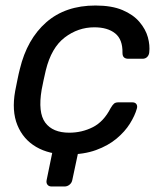

<svg xmlns="http://www.w3.org/2000/svg" viewBox="-20 -550 591 696"><path d="M167 126Q157 126 152 119.5Q147 113 149 103L172 -9L272 -38L242 103Q240 113 232 119.5Q224 126 214 126ZM225 10Q158 10 111 -17.5Q64 -45 43 -96.5Q22 -148 35 -220Q38 -235 43 -260Q48 -285 52 -300Q78 -408 147.5 -469Q217 -530 326 -530Q385 -530 424 -513.5Q463 -497 485.5 -470.5Q508 -444 516 -415Q524 -386 521 -360Q520 -350 513.5 -343.5Q507 -337 497 -337H445Q435 -337 429.5 -342Q424 -347 424 -358Q425 -407 397.5 -429Q370 -451 322 -451Q263 -451 214.5 -414Q166 -377 146 -295Q142 -279 138 -259.5Q134 -240 131 -225Q117 -142 144 -105.5Q171 -69 231 -69Q277 -69 316.5 -89Q356 -109 381 -158Q388 -170 393.5 -174.5Q399 -179 409 -179H460Q470 -179 474.5 -172.5Q479 -166 476 -156Q469 -131 451 -102Q433 -73 402.5 -47.5Q372 -22 328 -6Q284 10 225 10Z"/></svg>

Font: Rubik
Style: Italic
Weight: 400
Italic angle: -12°
Designer: Hubert and Fischer
Foundry: Hubert and Fischer
Version: Version 2.300;gftools[0.9.30]